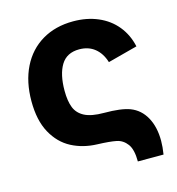

<svg xmlns="http://www.w3.org/2000/svg" viewBox="-102 -643 787 852"><g transform="rotate(-15 291.5 -217.5)"><path d="M427 120Q427 65 408 39.5Q389 14 359.8 8Q330.5 2 273 0Q208 -2 155.5 -29.5Q103 -57 71.5 -114.5Q40 -172 40 -260Q40 -349 73 -415.8Q106 -482.5 167.2 -518.8Q228.5 -555 310 -555Q373 -555 423.8 -533.2Q474.5 -511.5 507.8 -470.8Q541 -430 553 -375L417 -339Q404 -381.5 375 -404.8Q346 -428 304 -428Q246.5 -428 220.2 -385Q194 -342 194 -267Q194 -219.5 206 -189.2Q218 -159 249.2 -143Q280.5 -127 337.5 -127Q416 -127 456 -112Q501.5 -94.5 526 -50Q550.5 -5.5 550.5 58Q550.5 86 545 120Z"/></g></svg>

Font: Hauora ExtraBold
Style: Regular
Weight: 800
Designer: Wayne Shih
Foundry: WCYS
Version: Version 1.001